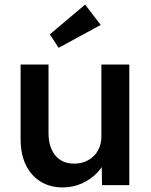

<svg xmlns="http://www.w3.org/2000/svg" viewBox="-20 -809 658 839"><path d="M255 10Q198 10 156.5 -16Q115 -42 92.5 -89Q70 -136 70 -202V-527H192V-228Q192 -166 221.5 -130Q251 -94 304 -94Q330 -94 351.5 -102.5Q373 -111 389 -126.5Q405 -142 414 -164Q423 -186 423 -211V-527H545V0H426L424 -110L446 -122Q434 -85 405.5 -55Q377 -25 338 -7.5Q299 10 255 10ZM236 -600 198 -659 352 -789 420 -700Z"/></svg>

Font: Readex Pro Medium
Style: Regular
Weight: 500
Designer: Bonnie Shaver-Troup, Thomas Jockin
Foundry: Lexend
Version: Version 1.204